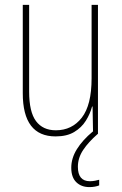

<svg xmlns="http://www.w3.org/2000/svg" viewBox="-20 -547 498 784"><path d="M380 -527V0H360L358 -112H356Q348 -82 330.5 -54Q313 -26 283 -8Q253 10 207 10Q73 10 73 -166V-527H99V-173Q99 -90 127 -52.5Q155 -15 208 -15Q274 -15 314 -66.5Q354 -118 354 -227V-527ZM298 134Q298 193 347 193Q357 193 368 191Q379 189 385 187V210Q378 213 367.5 215Q357 217 345 217Q312 217 291.5 197Q271 177 271 138Q271 99 294 62Q317 25 359 -10L379 0Q341 33 319.5 65.5Q298 98 298 134Z"/></svg>

Font: Noto Sans Tamil Condensed Thin
Style: Regular
Weight: 100
Width: 3
Designer: Jelle Bosma - Monotype Design Team
Foundry: Monotype Imaging Inc.
Version: Version 2.004; ttfautohint (v1.8.4.7-5d5b)